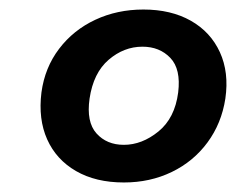

<svg xmlns="http://www.w3.org/2000/svg" viewBox="-20 -732 495 403"><path d="M240 -349Q181 -349 139.5 -373Q98 -397 79 -439.5Q60 -482 67 -538Q74 -590 104 -629.5Q134 -669 180 -690.5Q226 -712 281 -712Q339 -712 380.5 -688.5Q422 -665 441.5 -622.5Q461 -580 453 -525Q445 -473 415.5 -433Q386 -393 340.5 -371Q295 -349 240 -349ZM240 -428Q278 -428 312.5 -456Q347 -484 354 -538Q360 -587 337.5 -610.5Q315 -634 279 -634Q240 -634 208 -606.5Q176 -579 168 -525Q161 -476 182.5 -452Q204 -428 240 -428Z"/></svg>

Font: Host Grotesk
Style: Bold Italic
Weight: 700
Italic angle: -8°
Designer: Doğukan Karapınar
Foundry: Element Type
Version: Version 1.003; ttfautohint (v1.8.4.7-5d5b)